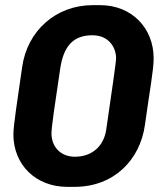

<svg xmlns="http://www.w3.org/2000/svg" viewBox="-20 -716 652 746"><path d="M543 -230C561 -360 577 -444 577 -489C577 -608 491 -696 369 -696H340C199 -696 86 -598 66 -455C47 -324 32 -226 32 -194C32 -76 119 10 241 10H270C422 10 524 -94 543 -230ZM393 -214C385 -154 343 -107 271 -107C216 -107 180 -145 180 -198C180 -221 193 -310 214 -450C227 -535 263 -579 339 -579C404 -579 431 -530 431 -490C431 -473 414 -360 393 -214Z"/></svg>

Font: Chivo
Style: Bold Italic
Weight: 700
Italic angle: -8°
Designer: Hector Gatti
Foundry: Omnibus-Type
Version: Version 1.003;PS 001.003;hotconv 1.0.70;makeotf.lib2.5.58329